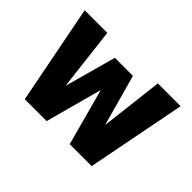

<svg xmlns="http://www.w3.org/2000/svg" viewBox="-101 -706 912 912"><g transform="rotate(45 355.0 -250.0)"><path d="M273.5 0H126.5L29 -500H181L218.5 -181.5L290 -441.5H411.5L483 -183L520.5 -500H673.5L576 0H428.5L351 -286Z"/></g></svg>

Font: League Mono
Style: Bold
Weight: 700
Width: 6
Designer: Tyler Finck
Foundry: The League of Moveable Type / Tyler Finck
Version: Version 2.300;RELEASE